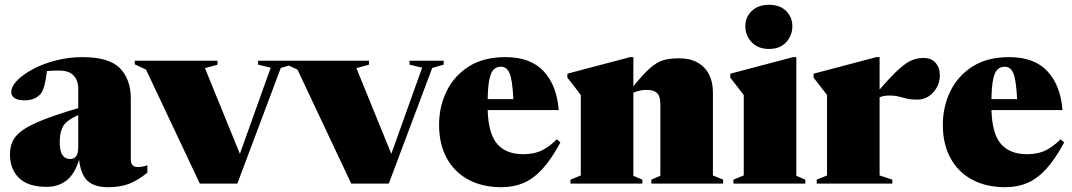

<svg xmlns="http://www.w3.org/2000/svg" viewBox="-20 -765 4468 800"><path d="M594 -45.5Q554.5 -13.5 517.8 0.8Q481 15 430.5 15Q373 15 344.8 -11.5Q316.5 -38 309.5 -99.5Q291 -39 256.8 -12.8Q222.5 13.5 174.5 13.5Q96 13.5 58.8 -23.8Q21.5 -61 21.5 -121Q21.5 -150.5 31.5 -174.2Q41.5 -198 70.5 -219.8Q99.5 -241.5 156 -264.2Q212.5 -287 306 -314.5V-396Q306 -430 286.5 -450.5Q267 -471 226.5 -471Q197 -471 176 -469Q169.5 -424 164.2 -405.8Q159 -387.5 151.5 -376.5Q142.5 -364 124.8 -355.5Q107 -347 84 -347Q53.5 -347 40.2 -356.5Q27 -366 27 -381Q27 -404.5 51.5 -429.8Q76 -455 117.8 -477.2Q159.5 -499.5 213 -513.2Q266.5 -527 324 -527Q434.5 -527 479.8 -480.8Q525 -434.5 525 -354V-100Q525 -69 554.5 -69Q574 -69 594 -76.5ZM229 -174.5Q229 -135 240.2 -118.8Q251.5 -102.5 272.5 -102.5Q288 -102.5 297 -113.5Q306 -124.5 306 -154.5V-285.5Q257 -263.5 243 -239.2Q229 -215 229 -174.5Z M1150 -482 969 0H812.5L588.5 -475L541.5 -497V-512H886.5V-495.5L834 -481L979.5 -124L1108 -483L1055.5 -495.5V-512H1197.5V-495.5Z M1781 -482 1600 0H1443.5L1219.5 -475L1172.5 -497V-512H1517.5V-495.5L1465 -481L1610.5 -124L1739 -483L1686.5 -495.5V-512H1828.5V-495.5Z M2086 -527Q2190.5 -527 2245.2 -468.2Q2300 -409.5 2308 -306.5H2012Q2015 -207 2052 -164.8Q2089 -122.5 2160 -122.5Q2200 -122.5 2231 -135.2Q2262 -148 2300.5 -184.5L2315 -171.5Q2277.5 -101.5 2240 -60.8Q2202.5 -20 2161.2 -2.5Q2120 15 2070 15Q1990.5 15 1932 -16.2Q1873.5 -47.5 1841.5 -106Q1809.5 -164.5 1809.5 -245Q1809.5 -320 1840.5 -384.2Q1871.5 -448.5 1933 -487.8Q1994.5 -527 2086 -527ZM2068 -487Q2050.5 -487 2038.5 -476.8Q2026.5 -466.5 2019.8 -437.5Q2013 -408.5 2012 -352H2119Q2115 -432.5 2103.2 -459.8Q2091.5 -487 2068 -487Z M2694 -16.5 2731.5 -32.5V-329Q2731.5 -364.5 2717.5 -377.5Q2703.5 -390.5 2674.5 -390.5Q2662 -390.5 2648.8 -388Q2635.5 -385.5 2619 -379V-32.5L2656.5 -16.5V0H2357V-16.5L2400 -34V-369Q2391.5 -380.5 2375.8 -401Q2360 -421.5 2344 -441.5V-458L2605.5 -527H2619V-405.5Q2661.5 -458 2690.2 -482.8Q2719 -507.5 2745.8 -514.8Q2772.5 -522 2809.5 -522Q2876.5 -522 2913.5 -484Q2950.5 -446 2950.5 -378.5V-34L2993 -16.5V0H2694Z M3184 -561Q3138.5 -561 3112 -589.2Q3085.5 -617.5 3085.5 -656Q3085.5 -693 3112 -719Q3138.5 -745 3184 -745Q3230 -745 3255.8 -719Q3281.5 -693 3281.5 -656Q3281.5 -617.5 3255.8 -589.2Q3230 -561 3184 -561ZM3298 -527V-32.5L3335.5 -16.5V0H3036V-16.5L3079 -34V-369L3023 -441.5V-458L3284.5 -527Z M3828.5 -523.5Q3860 -523.5 3878 -503.5Q3896 -483.5 3896 -451.5Q3896 -410.5 3868.5 -380.2Q3841 -350 3802.5 -350Q3775.5 -350 3757.8 -354.2Q3740 -358.5 3724.2 -362.8Q3708.5 -367 3687 -367Q3660.5 -367 3645 -359.5V-34L3698 -16.5V0H3383V-16.5L3426 -34V-369L3370 -441.5V-458L3631.5 -527H3645V-392Q3695 -449.5 3726.2 -477.5Q3757.5 -505.5 3780.5 -514.5Q3803.5 -523.5 3828.5 -523.5Z M4185 -527Q4289.5 -527 4344.2 -468.2Q4399 -409.5 4407 -306.5H4111Q4114 -207 4151 -164.8Q4188 -122.5 4259 -122.5Q4299 -122.5 4330 -135.2Q4361 -148 4399.5 -184.5L4414 -171.5Q4376.5 -101.5 4339 -60.8Q4301.5 -20 4260.2 -2.5Q4219 15 4169 15Q4089.5 15 4031 -16.2Q3972.5 -47.5 3940.5 -106Q3908.5 -164.5 3908.5 -245Q3908.5 -320 3939.5 -384.2Q3970.5 -448.5 4032 -487.8Q4093.5 -527 4185 -527ZM4167 -487Q4149.5 -487 4137.5 -476.8Q4125.5 -466.5 4118.8 -437.5Q4112 -408.5 4111 -352H4218Q4214 -432.5 4202.2 -459.8Q4190.5 -487 4167 -487Z"/></svg>

Font: Newsreader Display ExtraBold
Style: Regular
Weight: 800
Designer: Hugues Gentile
Foundry: Production Type
Version: Version 1.001